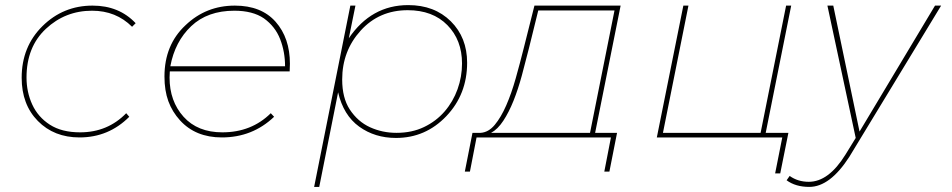

<svg xmlns="http://www.w3.org/2000/svg" viewBox="-20 -539 3732 753"><path d="M292 0Q192 0 128.5 -64.5Q65 -129 65 -234Q65 -356 146.5 -436.5Q228 -517 343 -517Q447 -517 512 -448L498 -434Q435 -497 341 -497Q236 -497 160 -426Q84 -355 84 -235Q84 -178 106.5 -129Q129 -80 175.5 -50Q222 -20 294 -20Q402 -20 475 -95L487 -81Q406 0 292 0Z M850 0Q747 0 686 -67Q655.5 -100.5 640.2 -142.2Q625 -184 625 -239Q625 -363 707.5 -440Q788 -517 901 -517Q1005 -517 1061 -453.5Q1117 -390 1117 -289L1116 -259H646L645 -235Q645 -142 700 -81Q755 -20 852 -20Q966 -20 1042 -95L1055 -81Q970 0 850 0ZM1098 -279Q1098 -335.5 1078.8 -385.2Q1059.5 -435 1015 -467Q971 -497 899 -497Q794 -497 730 -436.5Q666 -376 648 -279Z M1232 194H1212L1354 -517H1374L1348 -389Q1436 -519 1581 -519Q1684 -519 1748 -455.5Q1812 -392 1812 -293Q1812 -169 1730.5 -83.5Q1649 2 1533 2Q1450 2 1388.5 -42.5Q1327 -87 1306 -177ZM1535 -18Q1595.5 -18 1643 -40.8Q1690.5 -63.5 1723.8 -102Q1757 -140.5 1774.5 -189.2Q1792 -238 1792 -290Q1792 -382 1734.5 -440.5Q1677 -499 1579 -499Q1467 -499 1394.5 -419Q1322 -339 1322 -227Q1322 -155.5 1351.5 -110Q1383 -62 1431.2 -40Q1479.5 -18 1535 -18Z M1833 -18H1865Q1896 -20 1920.5 -49.5Q1945 -79 1965.5 -126Q1986 -173 2002.5 -231.5Q2019 -290 2034 -350L2076 -517H2414L2314 -18H2400L2370 134H2350L2376 0H1849L1823 134H1803ZM2390 -498H2091L2054 -348Q2041 -296 2026.5 -242.5Q2012 -189 1994 -144Q1976 -99 1954 -65.5Q1932 -32 1906 -18H2294Z M2660 -517H2680L2580 -18H2963L3063 -517H3083L2983 -18H3072L3040 141H3020L3048 0H2556Z M3154 194Q3100 194 3065 168L3077 151Q3109 174 3152 174Q3230 174 3296 67L3336 2L3225 -517H3248L3351 -23L3647 -517H3671L3311 76Q3235 194 3154 194Z"/></svg>

Font: Argentum Sans Thin
Style: Italic
Weight: 100
Italic angle: -11°
Designer: Julieta Ulanovsky (font), Cristiano Sobral (main changes and remaster)
Foundry: Julieta Ulanovsky (font), Cristiano Sobral (main changes and remaster)
Version: Version 2.007;June 15, 2022;FontCreator 14.0.0.2814 64-bit; 